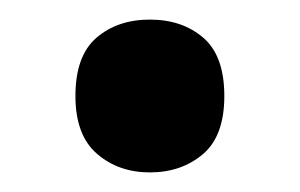

<svg xmlns="http://www.w3.org/2000/svg" viewBox="-20 -164 306 196"><path d="M57 -66Q57 -107 78.5 -125.5Q100 -144 133 -144Q166 -144 187.5 -125.5Q209 -107 209 -66Q209 -25 187 -6.5Q165 12 133 12Q101 12 79 -7Q57 -26 57 -66Z"/></svg>

Font: Noto Sans Bengali SemiCondensed SemiBold
Style: Regular
Weight: 600
Width: 4
Designer: Joana Ranito - Universal Thirst; Jelle Bosma - Monotype Design Team
Foundry: Universal Thirst ehf.
Version: Version 3.000; ttfautohint (v1.8.4.7-5d5b)